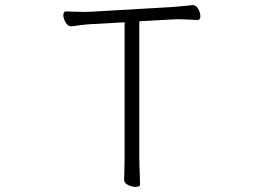

<svg xmlns="http://www.w3.org/2000/svg" viewBox="-20 -728 1040 758"><path d="M472 -640 345 -633Q320 -632 296.5 -628.5Q273 -625 262 -624H261Q248 -624 239 -639.5Q230 -655 230 -668Q230 -683 241 -683Q249 -683 269 -682Q289 -681 312 -681Q320 -681 328.5 -681.5Q337 -682 344 -682L656 -700Q679 -702 703 -704Q727 -706 739 -708H742Q754 -708 762.5 -693Q771 -678 771 -664Q771 -649 760 -649Q750 -649 727 -650.5Q704 -652 680 -652Q674 -652 668 -651.5Q662 -651 657 -651L530 -644V-106Q530 -75 531.5 -46Q533 -17 533 0Q533 5 528 7.5Q523 10 516 10Q502 10 486 2.5Q470 -5 470 -18Q470 -30 471 -55.5Q472 -81 472 -107Z"/></svg>

Font: Moon Stars Kai T HW Light
Style: Regular
Weight: 300
Designer: GuiWonder
Version: Version 1.101